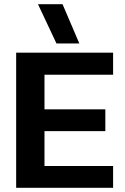

<svg xmlns="http://www.w3.org/2000/svg" viewBox="-20 -895 596 915"><path d="M249 -688H358L278 -875H161ZM57 0H519V-104H192V-270H482V-374H192V-539H519V-644H57Z"/></svg>

Font: Kanit Medium
Style: Regular
Weight: 500
Designer: Katatrad Team
Foundry: CadsonDemak
Version: Version 1.000;PS 001.000;hotconv 1.0.88;makeotf.lib2.5.64775